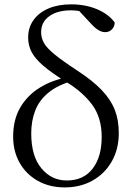

<svg xmlns="http://www.w3.org/2000/svg" viewBox="-20 -825 605 860"><path d="M270.4 14.4Q201.8 14.4 149.5 -14.9Q97.2 -44.3 68.1 -95.6Q38.9 -146.9 38.9 -213.3Q38.9 -289.5 71.1 -344.1Q103.2 -398.7 158.8 -432.8Q214.4 -467 285.5 -479.7V-487.2L306.2 -463.1Q236.9 -443.5 195.8 -409Q154.7 -374.6 137.3 -328.6Q119.9 -282.6 119.9 -227.5Q119.9 -125.9 165.3 -71.3Q210.7 -16.6 279.1 -16.6Q354 -16.6 394.8 -69.4Q435.5 -122.1 435.5 -211.8Q435.5 -297.6 393.4 -355.1Q351.3 -412.6 277.4 -457.5Q209.4 -499.6 172.3 -532Q135.3 -564.3 120.7 -593.6Q106.1 -622.9 106.1 -656.9Q106.1 -701.6 130.1 -735.1Q154 -768.6 197.1 -787Q240.2 -805.5 298.3 -805.5Q362.9 -805.5 414.6 -783.7Q466.3 -761.9 493.8 -724.3Q493.6 -706.4 481.6 -693.7Q469.6 -681 450.8 -681Q435.5 -681 419.8 -690.8Q404.1 -700.5 386.3 -720.5L325.2 -785.9L383.8 -777.9L388.2 -755.9Q369.6 -767.3 346.6 -773Q323.5 -778.7 297.7 -778.7Q237.5 -778.7 200.9 -752.6Q164.2 -726.5 164.2 -680.2Q164.2 -655.4 176.6 -633Q188.9 -610.5 224.1 -581.6Q259.3 -552.7 327.8 -507.8Q395 -463.9 435.3 -421.8Q475.7 -379.6 493.9 -333.6Q512.1 -287.5 512.1 -229.1Q512.1 -157.2 480.8 -102.2Q449.5 -47.2 394.8 -16.4Q340.1 14.4 270.4 14.4Z"/></svg>

Font: Source Han Serif JP VF
Style: Regular
Weight: 250
Designer: Ryoko NISHIZUKA 西塚涼子 (kana & ideographs); Frank Grießhammer (Latin, Greek & Cyrillic); Wenlong ZHANG 张文龙 (bopomofo); San
Foundry: Adobe
Version: Version 2.001;hotconv 1.1.0;makeotfexe 2.6.0